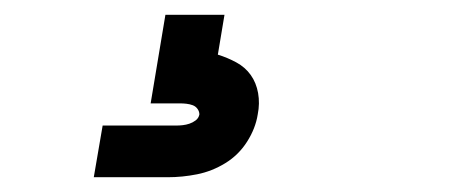

<svg xmlns="http://www.w3.org/2000/svg" viewBox="-20 -20 640 260"><path d="M107 220 119 150H219Q223 150 227.5 149.5Q232 149 236.5 147.5Q241 146 245 143Q249 140 250 135Q250 135 250 135Q250 135 250 135Q250 131 247.5 127.5Q245 124 241 122.5Q237 121 232.5 120.5Q228 120 224 120H184L204 0H284L275 54Q288 58 300 64.5Q312 71 319.5 81.5Q327 92 329.5 106Q332 120 329 135Q326 154 314.5 172Q303 190 285 201Q267 212 247 216Q227 220 207 220Z"/></svg>

Font: Iosevka Slab Extended Oblique
Style: Regular
Weight: 400
Width: 7
Italic angle: -9°
Monospace: yes
Designer: Belleve Invis
Foundry: Belleve Invis
Version: Version 11.1.0; ttfautohint (v1.8.3)